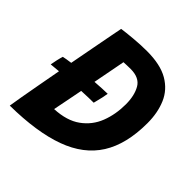

<svg xmlns="http://www.w3.org/2000/svg" viewBox="-180 -803 960 960"><g transform="rotate(45 299.5 -323.0)"><path d="M29 15.5Q32.5 -8.5 40.5 -54.2Q48.5 -100 59.2 -158.5Q70 -217 81.5 -280Q51.5 -277.5 28 -275Q31 -292.5 35 -310.5Q39 -328.5 44 -344.5Q61.5 -348.5 95 -353Q108.5 -423.5 120.2 -486.5Q132 -549.5 140.5 -593.2Q149 -637 151.5 -649.5Q178.5 -653.5 227.5 -658Q276.5 -662.5 321.5 -662.5Q416.5 -662.5 472.8 -629.8Q529 -597 553.5 -539.8Q578 -482.5 578 -409.5Q578 -261 519.5 -168Q461 -75 339.5 -30.8Q218 13.5 29 15.5ZM198 -129Q284 -133 336.2 -170.8Q388.5 -208.5 411.8 -268.5Q435 -328.5 435 -399.5Q435 -461 412 -501.2Q389 -541.5 327 -541.5Q316.5 -541.5 301.5 -541Q286.5 -540.5 277.5 -540Q269.5 -498 261.2 -454.8Q253 -411.5 244.5 -368Q272 -370 295.2 -371.2Q318.5 -372.5 333.5 -372.5Q332.5 -364 327.5 -340.5Q322.5 -317 315.5 -291.5Q284 -291.5 229.5 -289Q221.5 -247.5 213.5 -207.2Q205.5 -167 198 -129Z"/></g></svg>

Font: Grandstander SemiBold
Style: Italic
Weight: 600
Italic angle: -15°
Designer: Tyler Finck
Foundry: Etcetera Type Co
Version: Version 1.200; ttfautohint (v1.8.3)